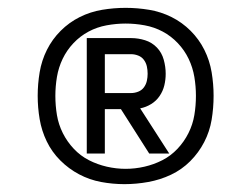

<svg xmlns="http://www.w3.org/2000/svg" viewBox="-20 -950 640 489"><path d="M297 -481Q267 -481 237.5 -486.5Q208 -492 181.5 -506Q155 -520 133.5 -541.5Q112 -563 99 -590Q86 -617 81 -646.5Q76 -676 76 -706Q76 -736 81 -766Q86 -796 99.5 -823Q113 -850 134.5 -871.5Q156 -893 183 -906.5Q210 -920 240 -925Q270 -930 300 -930Q330 -930 360 -925Q390 -920 417 -906.5Q444 -893 465.5 -871.5Q487 -850 500.5 -823Q514 -796 519 -766Q524 -736 524 -706Q524 -675 519 -645Q514 -615 500 -588Q486 -561 464.5 -539.5Q443 -518 415.5 -505Q388 -492 357.5 -486.5Q327 -481 297 -481ZM300 -520Q324 -520 348 -525.5Q372 -531 393.5 -542Q415 -553 432 -571Q449 -589 460 -611Q471 -633 475 -657Q479 -681 479 -706Q479 -730 475 -754Q471 -778 460.5 -800Q450 -822 433 -840Q416 -858 394.5 -869.5Q373 -881 348.5 -885.5Q324 -890 300 -890Q276 -890 251.5 -885.5Q227 -881 205.5 -869.5Q184 -858 167 -840Q150 -822 139.5 -800Q129 -778 125 -754Q121 -730 121 -706Q121 -681 125 -657Q129 -633 140 -611Q151 -589 168 -571Q185 -553 206.5 -542Q228 -531 252 -525.5Q276 -520 300 -520ZM201 -559V-853H314Q332 -853 349.5 -847.5Q367 -842 379.5 -829Q392 -816 397 -798Q402 -780 402 -762Q402 -747 398.5 -732.5Q395 -718 386.5 -705.5Q378 -693 365 -685Q352 -677 337 -674L411 -559H360L288 -672H247V-559ZM247 -713H314Q323 -713 332 -716.5Q341 -720 346.5 -727.5Q352 -735 354 -744Q356 -753 356 -762Q356 -772 354 -781Q352 -790 346.5 -797.5Q341 -805 332 -808.5Q323 -812 314 -812H247Z"/></svg>

Font: Monocode
Style: Regular
Weight: 400
Designer: Belleve Invis
Foundry: Belleve Invis
Version: Version 16.1.0; ttfautohint (v1.8.4)